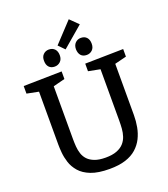

<svg xmlns="http://www.w3.org/2000/svg" viewBox="-177 -1129 1101 1261"><g transform="rotate(-20 373.5 -498.0)"><path d="M455 -695 722 -700V-647L626 -623L640 -649V-268Q640 -226 632.5 -185.5Q625 -145 607.5 -110Q590 -75 559.5 -47.5Q529 -20 482.5 -5Q436 10 370 10Q291 10 241 -9.5Q191 -29 163.5 -61Q136 -93 124.5 -129Q113 -165 110 -198.5Q107 -232 107 -256V-648L121 -623L25 -642V-695L292 -700V-647L198 -623L210 -648V-256Q210 -231 212 -204.5Q214 -178 222 -153.5Q230 -129 247.5 -110.5Q265 -92 295 -80.5Q325 -69 371 -69Q418 -69 449 -81Q480 -93 498 -113Q516 -133 524.5 -158.5Q533 -184 535 -212Q537 -240 537 -268V-649L548 -624L455 -642ZM485 -745Q459 -745 445 -760.5Q431 -776 430 -804Q430 -832 446 -848Q462 -864 485 -864Q511 -864 525.5 -848Q540 -832 540 -804Q540 -776 524 -760.5Q508 -745 485 -745ZM261 -745Q236 -745 221.5 -760.5Q207 -776 207 -804Q206 -832 222 -848Q238 -864 261 -864Q287 -864 302 -848Q317 -832 317 -804Q317 -776 300.5 -760.5Q284 -745 261 -745ZM366 -827 325 -869 453 -1006 510 -950Z"/></g></svg>

Font: Bitter Thin Medium
Style: Regular
Weight: 500
Version: Version 3.021